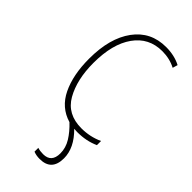

<svg xmlns="http://www.w3.org/2000/svg" viewBox="-238 -590 855 855"><g transform="rotate(45 189.0 -162.5)"><path d="M210 213Q285 213 285 134Q285 69 224 9Q234 10 244 10Q301 10 347 -11V-37Q299 -15 245 -15Q156 -15 116.5 -84.5Q77 -154 77 -259Q77 -378 125 -445.5Q173 -513 257 -513Q304 -513 342 -493L349 -517Q309 -538 256 -538Q160 -538 105 -463Q50 -388 50 -259Q50 -157 83.5 -87.5Q117 -18 188 3Q219 32 238.5 63.5Q258 95 258 130Q258 187 206 187Q186 187 171 182V206Q188 213 210 213Z"/></g></svg>

Font: Noto Sans Display SemiCondensed Thin
Style: Regular
Weight: 250
Width: 4
Designer: Monotype Design team
Foundry: Monotype Imaging Inc.
Version: 1.000